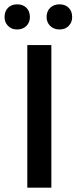

<svg xmlns="http://www.w3.org/2000/svg" viewBox="-20 -866 363 886"><path d="M106 0V-658H217V0ZM59 -730Q33 -730 17 -746.5Q1 -763 1 -787Q1 -814 17 -830Q33 -846 59 -846Q86 -846 102 -830Q118 -814 118 -787Q118 -763 102 -746.5Q86 -730 59 -730ZM255 -730Q228 -730 211.5 -746.5Q195 -763 195 -787Q195 -814 211.5 -830Q228 -846 255 -846Q281 -846 297 -830Q313 -814 313 -787Q313 -763 297 -746.5Q281 -730 255 -730Z"/></svg>

Font: Ysabeau SemiBold
Style: Regular
Weight: 600
Designer: Christian Thalmann (Catharsis Fonts)
Version: Version 2.000;gftools[0.9.27.dev2+g8671c4b]